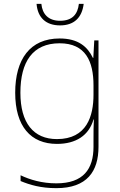

<svg xmlns="http://www.w3.org/2000/svg" viewBox="-20 -738 623 998"><path d="M415 -718H390C384 -665 357 -630 292 -630C231 -630 200 -665 195 -718H170C176 -645 220 -606 292 -606C364 -606 406 -645 415 -718ZM290 -538C136 -538 59 -430 59 -256C59 -81 140 10 276 10C375 10 442 -34 466 -117H468C466 -78 466 -56 466 -17V25C466 140 414 215 273 215C198 215 135 196 87 173V203C135 223 192 240 273 240C433 240 492 152 492 25V-528H470L465 -437H463C435 -495 387 -538 290 -538ZM290 -513C425 -513 466 -419 466 -294V-246C466 -136 432 -15 276 -15C154 -15 86 -99 86 -256C86 -417 150 -513 290 -513Z"/></svg>

Font: Noto Sans Gurmukhi UI Thin
Style: Regular
Weight: 100
Designer: Jelle Bosma - Monotype Design Team
Foundry: Monotype Imaging Inc.
Version: Version 2.004